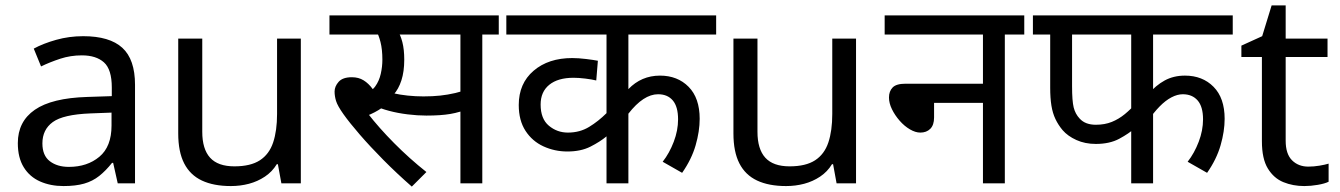

<svg xmlns="http://www.w3.org/2000/svg" viewBox="-20 -679 4962 711"><path d="M288 -545Q386 -545 433 -502Q480 -459 480 -365V0H416L399 -76H395Q372 -47 347.5 -27.5Q323 -8 291.5 1Q260 10 215 10Q167 10 128.5 -7Q90 -24 68 -59.5Q46 -95 46 -149Q46 -229 109 -272.5Q172 -316 303 -320L394 -323V-355Q394 -422 365 -448Q336 -474 283 -474Q241 -474 203 -461.5Q165 -449 132 -433L105 -499Q140 -518 188 -531.5Q236 -545 288 -545ZM314 -259Q214 -255 175.5 -227Q137 -199 137 -148Q137 -103 164.5 -82Q192 -61 235 -61Q303 -61 348 -98.5Q393 -136 393 -214V-262Z M1094 -536V0H1022L1009 -71H1005Q988 -43 961 -25Q934 -7 902 1.5Q870 10 835 10Q771 10 727.5 -10.5Q684 -31 662 -74Q640 -117 640 -185V-536H729V-191Q729 -127 758 -95Q787 -63 848 -63Q908 -63 942.5 -85.5Q977 -108 991.5 -151.5Q1006 -195 1006 -257V-536Z M1424 -551 1452 -566Q1463 -550 1470 -523Q1477 -496 1477 -458Q1477 -414 1466.5 -381.5Q1456 -349 1437 -328L1436 -319Q1418 -296 1393.5 -279Q1369 -262 1338 -250L1342 -259Q1383 -206 1439.5 -149Q1496 -92 1559 -42L1505 12Q1449 -37 1399.5 -87Q1350 -137 1312 -181Q1274 -225 1252 -256Q1230 -287 1224.5 -305Q1219 -323 1219 -340Q1219 -359 1234 -376Q1249 -393 1283 -393Q1308 -393 1326.5 -381.5Q1345 -370 1360 -349.5Q1375 -329 1388 -300L1327 -331Q1355 -339 1369.5 -359Q1384 -379 1390 -405.5Q1396 -432 1396 -458Q1396 -496 1389 -523.5Q1382 -551 1373 -564L1416 -551H1200V-622H1596V-551ZM1766 -551V0H1685V-551H1575V-622H1827V-551ZM1548 -322Q1582 -322 1610 -325Q1638 -328 1666 -334.5Q1694 -341 1726 -353V-280Q1683 -263 1647.5 -257Q1612 -251 1559 -251Q1526 -251 1489.5 -255.5Q1453 -260 1421 -268.5Q1389 -277 1369 -287L1389 -347Q1409 -340 1435 -334Q1461 -328 1490 -325Q1519 -322 1548 -322Z M2632 -551H2307V-349Q2355 -399 2424 -399Q2489 -399 2530 -357.5Q2571 -316 2571 -239Q2571 -193 2556 -141Q2541 -89 2506 -39L2434 -80Q2459 -112 2475 -154Q2491 -196 2491 -237Q2491 -284 2471.5 -307Q2452 -330 2417 -330Q2363 -330 2307 -258V0H2226V-174Q2202 -154 2166.5 -136Q2131 -118 2081 -118Q2034 -118 1992.5 -137Q1951 -156 1926 -194.5Q1901 -233 1901 -290Q1901 -370 1956 -417Q2011 -464 2099 -464Q2122 -464 2150.5 -460.5Q2179 -457 2194 -454L2188 -381Q2172 -385 2147.5 -388Q2123 -391 2104 -391Q2046 -391 2014 -365Q1982 -339 1982 -292Q1982 -239 2012.5 -213.5Q2043 -188 2083 -188Q2127 -188 2161.5 -209Q2196 -230 2226 -260V-551H1855V-622H2632Z M3150 -536V0H3078L3065 -71H3061Q3044 -43 3017 -25Q2990 -7 2958 1.5Q2926 10 2891 10Q2827 10 2783.5 -10.5Q2740 -31 2718 -74Q2696 -117 2696 -185V-536H2785V-191Q2785 -127 2814 -95Q2843 -63 2904 -63Q2964 -63 2998.5 -85.5Q3033 -108 3047.5 -151.5Q3062 -195 3062 -257V-536Z M3256 -622H3773V-551H3701V0H3620V-298H3439V-244Q3439 -216 3425 -202Q3411 -188 3388 -188Q3370 -188 3349.5 -200Q3329 -212 3311.5 -232Q3294 -252 3283 -274.5Q3272 -297 3272 -318Q3272 -341 3285.5 -355Q3299 -369 3333 -369H3620V-551H3256Z M4250 -551V-313L4232 -330Q4260 -363 4293 -381Q4326 -399 4368 -399Q4433 -399 4474 -357.5Q4515 -316 4515 -239Q4515 -193 4500 -141Q4485 -89 4450 -39L4378 -80Q4403 -112 4419 -154Q4435 -196 4435 -237Q4435 -284 4415 -307Q4395 -330 4360 -330Q4340 -330 4318 -318.5Q4296 -307 4274 -284.5Q4252 -262 4230 -230L4250 -293V0H4169V-229L4185 -206Q4160 -184 4124.5 -165Q4089 -146 4038 -146Q3998 -146 3966 -160.5Q3934 -175 3915 -197Q3899 -216 3888.5 -238Q3878 -260 3873.5 -288Q3869 -316 3869 -354V-551H3805V-622H4545V-551ZM3950 -551V-360Q3950 -305 3956 -281Q3962 -257 3978 -240Q3989 -228 4004 -222.5Q4019 -217 4038 -217Q4071 -217 4097 -227.5Q4123 -238 4145.5 -256.5Q4168 -275 4187 -297L4169 -243V-551Z M4825 -62Q4845 -62 4866 -65.5Q4887 -69 4900 -73V-6Q4886 1 4860 5.5Q4834 10 4810 10Q4768 10 4732.5 -4.5Q4697 -19 4675 -55Q4653 -91 4653 -156V-468H4577V-510L4654 -545L4689 -659H4741V-536H4896V-468H4741V-158Q4741 -109 4764.5 -85.5Q4788 -62 4825 -62Z"/></svg>

Font: hingl115
Style: Book
Weight: 400
Designer: Jelle Bosma - Monotype Design Team
Foundry: Monotype Imaging Inc.
Version: Version 2.003